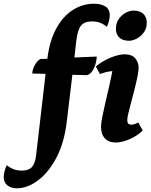

<svg xmlns="http://www.w3.org/2000/svg" viewBox="-148 -754 809 1032"><path d="M-56 258Q-88 258 -108 242.5Q-128 227 -128 198Q-128 184 -123 164.5Q-118 145 -111 134Q-77 163 -32 163Q6 163 23.5 144Q41 125 46 81L97 -357L25 -359Q28 -387 41.5 -408.5Q55 -430 70 -437L107 -438V-442Q119 -536 154.5 -601Q190 -666 243 -700Q296 -734 357 -734Q394 -734 418 -719.5Q442 -705 442 -671Q442 -656 436.5 -637Q431 -618 426 -610Q392 -639 348 -639Q306 -639 287.5 -616.5Q269 -594 262 -534L252 -445L372 -450Q372 -434 366 -412Q360 -390 348 -372Q336 -354 319 -350L241 -352L211 -101Q197 16 154 96Q111 176 54.5 217Q-2 258 -56 258ZM474 12Q436 12 415.5 -10.5Q395 -33 395 -73Q395 -91 401.5 -124Q408 -157 417.5 -198.5Q427 -240 437.5 -285Q448 -330 456 -372Q423 -369 389 -356L367 -397Q404 -427 447 -444.5Q490 -462 522 -462Q561 -462 579 -440.5Q597 -419 597 -391Q597 -373 591 -343Q585 -313 576 -277.5Q567 -242 558 -208Q549 -174 542.5 -147.5Q536 -121 536 -109Q536 -84 556 -84Q574 -84 595 -96L619 -53Q592 -25 550 -6.5Q508 12 474 12ZM545 -535Q511 -535 493 -552.5Q475 -570 475 -599Q475 -629 490 -651Q505 -673 527 -685Q549 -697 570 -697Q605 -697 623 -679Q641 -661 641 -632Q641 -602 625.5 -580.5Q610 -559 588 -547Q566 -535 545 -535Z"/></svg>

Font: Petrona ExtraBold
Style: Italic
Weight: 800
Italic angle: -9°
Designer: Ringo R. Seeber
Foundry: Ringo R. Seeber
Version: Version 2.001; ttfautohint (v1.8.3)